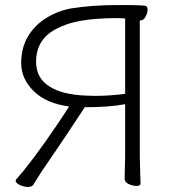

<svg xmlns="http://www.w3.org/2000/svg" viewBox="-20 -727 671 761"><path d="M113 4Q107 14 90.5 14Q74 14 58 6Q42 -2 42 -11Q42 -12 44 -16Q104 -82 206 -232Q233 -272 254 -305Q163 -317 113.5 -366Q64 -415 64 -476Q64 -537 90.5 -582Q117 -627 164 -656Q211 -685 264 -694Q349 -707 443 -707H471Q555 -707 560 -702.5Q565 -698 565 -687Q565 -676 557 -661Q549 -646 536 -646H534V-106L537 0Q537 10 521.5 10Q506 10 490 2.5Q474 -5 474 -18L476 -107V-314Q412 -302 316 -302Q236 -180 196 -122Q138 -39 113 4ZM356 -347Q414 -347 476 -355V-654Q466 -655 455 -655Q444 -655 425 -655Q406 -655 366.5 -652.5Q327 -650 285 -641.5Q243 -633 206 -614Q123 -573 123 -482Q123 -418 175.5 -384.5Q228 -351 323 -348Z"/></svg>

Font: LXGW WenKai TC Light
Style: Regular
Weight: 300
Designer: LXGW / Fontworks Inc.
Foundry: LXGW / Fontworks Inc.
Version: Version 1.330